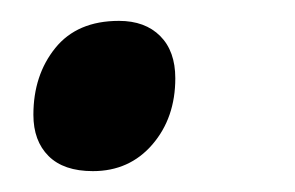

<svg xmlns="http://www.w3.org/2000/svg" viewBox="-20 -153 283 184"><path d="M12 -43Q12 -81 33 -107Q54 -133 94 -133Q119 -133 133.5 -118.5Q148 -104 148 -78Q148 -40 126 -14.5Q104 11 69 11Q41 11 26.5 -3.5Q12 -18 12 -43Z"/></svg>

Font: Noto Sans UI NarrowMedium
Style: Italic
Weight: 500
Width: 4
Italic angle: -12°
Designer: Monotype Design Team
Foundry: Monotype Imaging Inc.
Version: Version 1.001